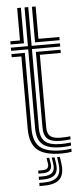

<svg xmlns="http://www.w3.org/2000/svg" viewBox="-62 -803 428 1004"><g transform="rotate(-5 152.0 -301.0)"><path d="M234 -25Q166 -25 136.5 -50.8Q107 -76.5 107 -135.8V-549.8H17.5V-566.5H107V-770H126.5V-566.5H275V-549.8H126.5V-135.8Q126.5 -85.2 151.4 -63.5Q176.2 -41.8 234 -41.8Q259.8 -41.8 286.5 -45.2V-29Q265.5 -25 234 -25ZM17.5 -583.2V-600H68.2V-770H87.8V-583.2ZM145.8 -583.2V-770H165.2V-600H275V-583.2ZM234 8Q145.2 8 106.8 -25.4Q68.2 -58.8 68.2 -135.8V-516.2H17.5V-533H87.8V-135.8Q87.8 -67.5 121.6 -38Q155.5 -8.5 234 -8.5Q261.2 -8.5 286.5 -12.8V3.5Q266.2 8 234 8ZM234 -58.5Q186.8 -58.5 166.2 -76.4Q145.8 -94.2 145.8 -135.8V-533H275V-516.2H165.2V-135.8Q165.2 -103 181.2 -89Q197.2 -75 234 -75Q247.5 -75 260.8 -75.5Q274 -76 286.5 -78V-61.8Q263.5 -58.5 234 -58.5ZM208.2 24.8H222.8L227.8 59Q235.5 115 211.1 141.2Q186.8 167.5 126 167.5H103.8V151.2H126Q178 151.2 198.9 129Q219.8 106.8 213 59ZM153.2 24.8H167L172 53.8Q180.5 102.2 126 102.2H103.8V86.5H126Q162.8 86.5 157.8 53.8ZM180.2 24.8H195L200 56.5Q206 96.8 188.2 115.9Q170.5 135 126 135H103.8V118.5H126Q161.8 118.5 175.9 103.6Q190 88.8 185.2 56.5Z"/></g></svg>

Font: Big Shoulders Inline Text SemiBold
Style: Regular
Weight: 600
Designer: Patric King
Foundry: XO Type Co
Version: Version 1.000